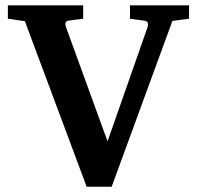

<svg xmlns="http://www.w3.org/2000/svg" viewBox="-20 -691 746 727"><path d="M632.8 -611.8 402.8 16.1H308.1L74.2 -610.8L9.8 -620.1V-670.9H294.9V-620.1L238.8 -612.8Q230 -611.3 228.3 -604.2Q226.6 -597.2 229 -590.8L387.2 -155.8L540 -591.8Q541.5 -598.1 539.3 -604.7Q537.1 -611.3 525.9 -612.8L472.2 -620.1V-670.9H695.8V-620.1Z"/></svg>

Font: Charis SIL Afr
Style: Bold
Weight: 700
Foundry: SIL International
Version: Version 5.000